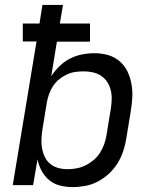

<svg xmlns="http://www.w3.org/2000/svg" viewBox="-20 -755 640 783"><path d="M276 8Q249 8 224 1.5Q199 -5 180.5 -20.5Q162 -36 150 -58Q138 -80 133 -105L115 0H32L129 -586H73V-659H141L153 -735H237L224 -659H347V-585H212L189 -444Q203 -466 222.5 -485Q242 -504 265.5 -516Q289 -528 314.5 -533Q340 -538 365 -538Q394 -538 420.5 -530.5Q447 -523 467.5 -505.5Q488 -488 499.5 -464Q511 -440 516 -413Q521 -386 519.5 -357.5Q518 -329 513 -300L495 -190Q491 -164 482.5 -138.5Q474 -113 459.5 -89.5Q445 -66 424.5 -47Q404 -28 379.5 -15Q355 -2 328.5 3Q302 8 276 8ZM256 -65Q274 -65 292.5 -68.5Q311 -72 328.5 -80.5Q346 -89 361.5 -102Q377 -115 387.5 -131.5Q398 -148 404.5 -166Q411 -184 414 -202L432 -312Q435 -331 435.5 -350.5Q436 -370 431.5 -388Q427 -406 417 -421Q407 -436 392 -446Q377 -456 358.5 -460Q340 -464 321 -464Q304 -464 286.5 -461.5Q269 -459 252 -451Q235 -443 220.5 -431Q206 -419 196 -403.5Q186 -388 180 -371Q174 -354 171 -337L153 -227Q150 -207 149 -187.5Q148 -168 151.5 -149.5Q155 -131 163 -114.5Q171 -98 185 -86.5Q199 -75 217.5 -70Q236 -65 256 -65Z"/></svg>

Font: Iosevka Curly Extended
Style: Italic
Weight: 400
Width: 7
Italic angle: -9°
Monospace: yes
Designer: Belleve Invis
Foundry: Belleve Invis
Version: Version 11.1.0; ttfautohint (v1.8.3)